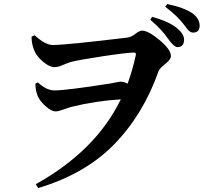

<svg xmlns="http://www.w3.org/2000/svg" viewBox="-20 -867 1040 966"><path d="M138.7 -682.6 154.3 -689.5Q208 -640.6 246.1 -640.6Q311.5 -640.6 619.1 -677.7Q639.6 -679.7 660.6 -696.3Q681.6 -712.9 695.3 -712.9Q725.6 -712.9 782.7 -665.5Q839.8 -618.2 839.8 -585Q839.8 -567.4 811 -544.9Q782.2 -522.5 777.3 -507.8Q700.2 -290 554.2 -140.6Q408.2 8.8 171.9 79.1L160.2 59.6Q461.9 -108.4 587.9 -367.2Q460.9 -359.4 338.9 -329.1Q324.2 -325.2 298.8 -315.9Q273.4 -306.6 260.7 -306.6Q238.3 -306.6 209 -333Q179.7 -359.4 169.9 -383.8Q158.2 -412.1 158.2 -446.3L170.9 -452.1Q213.9 -412.1 253.9 -412.1Q314.5 -412.1 537.1 -447.3Q581.1 -456.1 585.9 -456.1Q602.5 -456.1 622.1 -446.3Q646.5 -512.7 663.1 -588.9Q667 -602.5 654.3 -602.5Q620.1 -602.5 497.1 -584Q374 -565.4 335 -554.7Q321.3 -550.8 304.7 -543.5Q288.1 -536.1 276.9 -532.7Q265.6 -529.3 253.9 -529.3Q228.5 -529.3 195.8 -557.1Q163.1 -585 151.4 -615.2Q138.7 -647.5 138.7 -682.6ZM736.3 -767.6 745.1 -782.2Q835 -757.8 876 -720.7Q906.2 -694.3 906.2 -666Q906.2 -650.4 897.9 -640.1Q889.6 -629.9 874 -629.9Q855.5 -629.9 827.1 -669.9Q795.9 -716.8 736.3 -767.6ZM811.5 -833 821.3 -846.7Q906.2 -829.1 950.2 -798.8Q984.4 -772.5 984.4 -737.3Q984.4 -703.1 951.2 -703.1Q942.4 -703.1 934.6 -709Q926.8 -714.8 922.4 -720.7Q918 -726.6 905.3 -743.2Q872.1 -787.1 811.5 -833Z"/></svg>

Font: GenYoMin TW TTF Bold
Style: Regular
Weight: 700
Version: Version 1.300